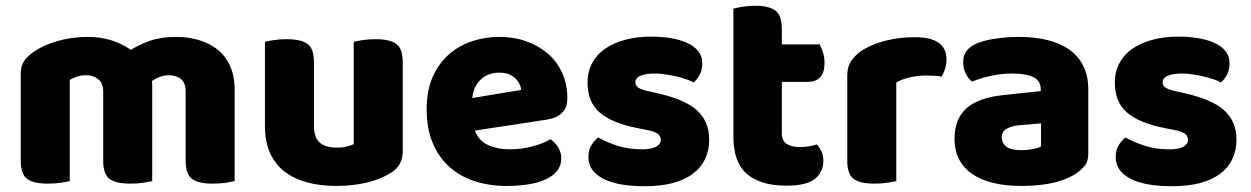

<svg xmlns="http://www.w3.org/2000/svg" viewBox="-20 -629 4339 666"><path d="M794 -1Q783 2 762.5 5Q742 8 718 8Q668 8 646 -8.5Q624 -25 624 -72V-311Q624 -341 608 -354.5Q592 -368 566 -368Q549 -368 533.5 -362Q518 -356 507 -348Q507 -344 507.5 -340.5Q508 -337 508 -334V-1Q497 2 476.5 5Q456 8 432 8Q382 8 360 -8.5Q338 -25 338 -72V-311Q338 -341 320.5 -354.5Q303 -368 278 -368Q259 -368 245 -362.5Q231 -357 222 -352V-1Q211 2 190.5 5Q170 8 146 8Q96 8 74 -8.5Q52 -25 52 -72V-373Q52 -400 63.5 -417Q75 -434 95 -448Q129 -472 179 -486.5Q229 -501 285 -501Q326 -501 363.5 -490Q401 -479 434 -456Q464 -475 501.5 -488Q539 -501 592 -501Q630 -501 666.5 -491Q703 -481 731.5 -459.5Q760 -438 777 -402.5Q794 -367 794 -316Z M899 -484Q910 -487 930.5 -490Q951 -493 975 -493Q1025 -493 1047 -476.5Q1069 -460 1069 -413V-193Q1069 -152 1089 -134.5Q1109 -117 1147 -117Q1170 -117 1184.5 -121Q1199 -125 1207 -129V-484Q1218 -487 1238.5 -490Q1259 -493 1283 -493Q1333 -493 1355 -476.5Q1377 -460 1377 -413V-104Q1377 -54 1335 -29Q1300 -7 1251.5 4.5Q1203 16 1146 16Q1092 16 1046.5 4Q1001 -8 968 -33Q935 -58 917 -97.5Q899 -137 899 -193Z M1627 -176Q1641 -140 1674 -125.5Q1707 -111 1748 -111Q1790 -111 1828 -121.5Q1866 -132 1889 -146Q1905 -136 1916 -118Q1927 -100 1927 -80Q1927 -55 1913 -37Q1899 -19 1873.5 -7Q1848 5 1813 10.5Q1778 16 1736 16Q1677 16 1626.5 -0.5Q1576 -17 1539 -50Q1502 -83 1481 -133Q1460 -183 1460 -250Q1460 -316 1481.5 -363.5Q1503 -411 1538.5 -441.5Q1574 -472 1619 -486.5Q1664 -501 1711 -501Q1764 -501 1807.5 -485Q1851 -469 1882.5 -441Q1914 -413 1931 -374Q1948 -335 1948 -289Q1948 -255 1929 -237Q1910 -219 1876 -214ZM1712 -377Q1674 -377 1648.5 -354Q1623 -331 1618 -289L1788 -317Q1787 -327 1782 -337.5Q1777 -348 1768 -357Q1759 -366 1745 -371.5Q1731 -377 1712 -377Z M2440 -145Q2440 -69 2383 -26Q2326 17 2215 17Q2173 17 2137 11Q2101 5 2075.5 -7.5Q2050 -20 2035.5 -39Q2021 -58 2021 -84Q2021 -108 2031 -124.5Q2041 -141 2055 -152Q2084 -136 2121.5 -123.5Q2159 -111 2208 -111Q2239 -111 2255.5 -120Q2272 -129 2272 -144Q2272 -158 2260 -166Q2248 -174 2220 -179L2190 -185Q2103 -202 2060.5 -238.5Q2018 -275 2018 -343Q2018 -380 2034 -410Q2050 -440 2079 -460Q2108 -480 2148.5 -491Q2189 -502 2238 -502Q2275 -502 2307.5 -496.5Q2340 -491 2364 -480Q2388 -469 2402 -451.5Q2416 -434 2416 -410Q2416 -387 2407.5 -370.5Q2399 -354 2386 -343Q2378 -348 2362 -353.5Q2346 -359 2327 -363.5Q2308 -368 2288.5 -371Q2269 -374 2253 -374Q2220 -374 2202 -366.5Q2184 -359 2184 -343Q2184 -332 2194 -325Q2204 -318 2232 -312L2263 -305Q2359 -283 2399.5 -244.5Q2440 -206 2440 -145Z M2707 15Q2619 15 2571.5 -25Q2524 -65 2524 -155V-599Q2535 -602 2555.5 -605.5Q2576 -609 2599 -609Q2648 -609 2670 -592Q2692 -575 2692 -529V-475H2823Q2829 -464 2834.5 -447.5Q2840 -431 2840 -411Q2840 -376 2824.5 -360.5Q2809 -345 2783 -345H2692V-167Q2692 -141 2708.5 -130Q2725 -119 2755 -119Q2770 -119 2786 -121.5Q2802 -124 2814 -128Q2823 -117 2829.5 -103.5Q2836 -90 2836 -71Q2836 -33 2807.5 -9Q2779 15 2707 15Z M3089 -1Q3078 2 3057.5 5Q3037 8 3013 8Q2963 8 2941 -8.5Q2919 -25 2919 -72V-369Q2919 -398 2934 -419.5Q2949 -441 2975 -457Q3010 -478 3056.5 -489Q3103 -500 3154 -500Q3263 -500 3263 -423Q3263 -405 3258 -389.5Q3253 -374 3246 -363Q3227 -367 3191 -367Q3165 -367 3137.5 -361Q3110 -355 3089 -343Z M3523 -108Q3540 -108 3560.5 -111.5Q3581 -115 3591 -121V-201L3519 -195Q3491 -193 3473 -183Q3455 -173 3455 -153Q3455 -133 3470.5 -120.5Q3486 -108 3523 -108ZM3515 -501Q3569 -501 3613.5 -490Q3658 -479 3689.5 -456.5Q3721 -434 3738 -399.5Q3755 -365 3755 -318V-94Q3755 -68 3740.5 -51.5Q3726 -35 3706 -23Q3641 16 3523 16Q3470 16 3427.5 6Q3385 -4 3354.5 -24Q3324 -44 3307.5 -75Q3291 -106 3291 -147Q3291 -216 3332 -253Q3373 -290 3459 -299L3590 -313V-320Q3590 -349 3564.5 -361.5Q3539 -374 3491 -374Q3454 -374 3417.5 -366Q3381 -358 3352 -346Q3339 -355 3330 -373.5Q3321 -392 3321 -412Q3321 -438 3333.5 -453.5Q3346 -469 3372 -480Q3401 -491 3440.5 -496Q3480 -501 3515 -501Z M4269 -145Q4269 -69 4212 -26Q4155 17 4044 17Q4002 17 3966 11Q3930 5 3904.5 -7.5Q3879 -20 3864.5 -39Q3850 -58 3850 -84Q3850 -108 3860 -124.5Q3870 -141 3884 -152Q3913 -136 3950.5 -123.5Q3988 -111 4037 -111Q4068 -111 4084.5 -120Q4101 -129 4101 -144Q4101 -158 4089 -166Q4077 -174 4049 -179L4019 -185Q3932 -202 3889.5 -238.5Q3847 -275 3847 -343Q3847 -380 3863 -410Q3879 -440 3908 -460Q3937 -480 3977.5 -491Q4018 -502 4067 -502Q4104 -502 4136.5 -496.5Q4169 -491 4193 -480Q4217 -469 4231 -451.5Q4245 -434 4245 -410Q4245 -387 4236.5 -370.5Q4228 -354 4215 -343Q4207 -348 4191 -353.5Q4175 -359 4156 -363.5Q4137 -368 4117.5 -371Q4098 -374 4082 -374Q4049 -374 4031 -366.5Q4013 -359 4013 -343Q4013 -332 4023 -325Q4033 -318 4061 -312L4092 -305Q4188 -283 4228.5 -244.5Q4269 -206 4269 -145Z"/></svg>

Font: Baloo Bhaina 2 ExtraBold
Style: Regular
Weight: 800
Designer: Yesha Goshar, Manish Minz, Shuchita Grover and Ek Type
Foundry: Ek Type
Version: Version 1.640;hotconv 1.0.111;makeotfexe 2.5.65597; ttfautoh